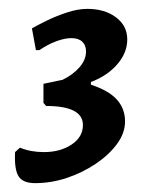

<svg xmlns="http://www.w3.org/2000/svg" viewBox="-20 -748 336 433"><path d="M25 -415Q37 -410 50.5 -407.5Q64 -405 79 -405Q116 -405 141.5 -422Q167 -439 167 -466Q167 -509 84 -509L78 -516V-559L121 -568Q144 -579 159 -596Q174 -613 174 -632Q174 -646 165.5 -654Q157 -662 141 -662Q126 -662 107 -655Q88 -648 69 -635H61L52 -684Q64 -691 85.5 -701.5Q107 -712 131.5 -720Q156 -728 177 -728Q216 -728 241.5 -709Q267 -690 267 -659Q267 -629 244.5 -603Q222 -577 185 -563V-557Q225 -544 243.5 -523.5Q262 -503 262 -474Q262 -448 244 -423.5Q226 -399 196.5 -379Q167 -359 131.5 -347Q96 -335 59 -335Q31 -335 21.5 -351Q12 -367 14 -405Z"/></svg>

Font: Alegreya SemiBold
Style: Italic
Weight: 600
Italic angle: -7°
Designer: Juan Pablo del Peral
Foundry: Huerta Tipografica
Version: Version 2.009